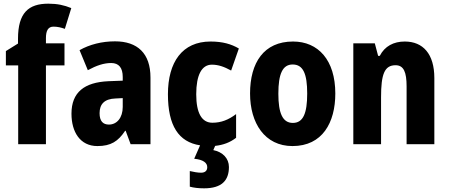

<svg xmlns="http://www.w3.org/2000/svg" viewBox="-20 -785 2443 1045"><path d="M331 -429V-549H230V-578C230 -618 242 -640 271 -640C294 -640 313 -635 333 -628L368 -741C329 -757 292 -765 243 -765C135 -765 78 -715 78 -574V-548L12 -507V-429H79V0H230V-429Z M606 -560C534 -560 468 -543 413 -512L458 -403C506 -429 546 -442 585 -442C627 -442 648 -416 648 -366V-346L570 -343C439 -337 369 -283 369 -166C369 -67 416 10 510 10C584 10 623 -16 661 -73H664L691 0H799V-363C799 -495 728 -560 606 -560ZM609 -249 648 -251V-203C648 -144 616 -107 573 -107C541 -107 522 -125 522 -169C522 -218 548 -247 609 -249Z M1226 124C1226 77 1192 42 1141 32L1151 9C1195 4 1231 -9 1265 -35V-164C1224 -133 1184 -117 1136 -117C1079 -117 1048 -168 1048 -272C1048 -377 1078 -433 1133 -433C1168 -433 1200 -422 1238 -401L1280 -521C1239 -545 1192 -559 1126 -559C972 -559 894 -447 894 -272C894 -101 952 -12 1069 6L1037 79C1086 84 1108 101 1108 125C1108 146 1094 155 1074 155C1057 155 1034 151 1013 146V231C1035 237 1060 240 1091 240C1187 240 1226 197 1226 124Z M1805 -276C1805 -458 1712 -559 1575 -559C1416 -559 1341 -444 1341 -276C1341 -115 1421 10 1572 10C1735 10 1805 -118 1805 -276ZM1495 -275C1495 -383 1518 -434 1573 -434C1630 -434 1652 -383 1652 -276C1652 -168 1630 -116 1574 -116C1518 -116 1495 -169 1495 -275Z M2183 -559C2123 -559 2074 -534 2047 -481H2038L2020 -549H1903V0H2054V-256C2054 -380 2072 -430 2133 -430C2178 -430 2193 -391 2193 -315V0H2344V-360C2344 -492 2282 -559 2183 -559Z"/></svg>

Font: Noto Sans Malayalam Condensed ExtraBold
Style: Regular
Weight: 800
Width: 3
Designer: Jelle Bosma - Monotype Design Team
Foundry: Monotype Imaging Inc.
Version: Version 2.104